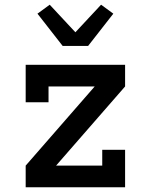

<svg xmlns="http://www.w3.org/2000/svg" viewBox="-20 -795 640 815"><path d="M89 0V-92L382 -428H186V-361H89V-520H511V-428L218 -92H414V-159H511V0ZM246 -600 139 -737 191 -775 300 -658 409 -775 461 -737 354 -600Z"/></svg>

Font: Iosevka Etoile Semibold
Style: Regular
Weight: 600
Designer: Belleve Invis
Foundry: Belleve Invis
Version: Version 22.1.2; ttfautohint (v1.8.4)